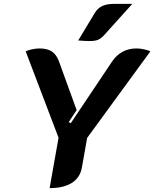

<svg xmlns="http://www.w3.org/2000/svg" viewBox="-20 -958 793 987"><path d="M281 -250 112 -694Q123 -700 144.5 -704.5Q166 -709 183 -709Q223 -709 247 -693Q271 -677 284 -640L374 -392L333 -330L344 -325L555 -640Q601 -709 682 -709Q700 -709 722.5 -704Q745 -699 753 -694L428 -249L401 -97Q392 -45 349.5 -18Q307 9 235 9ZM467 -891Q482 -916 505.5 -927Q529 -938 565 -938H660L515 -777Q499 -760 484 -753.5Q469 -747 440 -747Q418 -747 382 -750Z"/></svg>

Font: K2D ExtraBold
Style: Italic
Weight: 800
Italic angle: -10°
Designer: Katatrad Aksorn Co.,Ltd.
Foundry: Cadson Demak Co.,Ltd.
Version: Version 1.000; ttfautohint (v1.6)